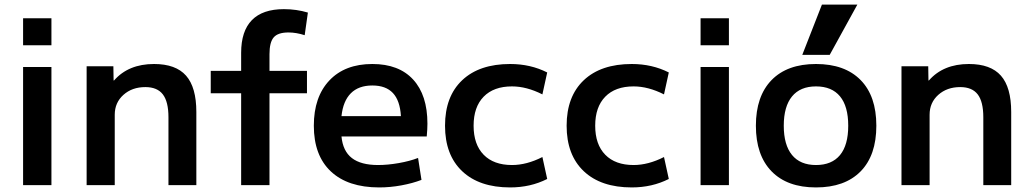

<svg xmlns="http://www.w3.org/2000/svg" viewBox="-20 -810 4503 840"><path d="M81 -730H205V-612H81ZM81 -517H205V0H81Z M359 -520H476L477 -458H479Q542 -530 654 -530Q749 -530 794 -479Q839 -428 839 -320V0H717V-297Q717 -365 692.5 -397Q668 -429 616 -429Q558 -429 520 -395Q482 -361 482 -308V0H359Z M1035 -402H902V-500H1035V-579Q1035 -674 1082 -722Q1129 -770 1222 -770Q1277 -770 1327 -755L1313 -656Q1276 -668 1242 -668Q1196 -668 1177.5 -646.5Q1159 -625 1159 -573V-500H1323V-402H1159V0H1035Z M1353 -260Q1353 -386 1421 -458Q1489 -530 1609 -530Q1725 -530 1787.5 -462Q1850 -394 1850 -269Q1850 -246 1847 -213H1474Q1480 -149 1519.5 -118.5Q1559 -88 1634 -88Q1676 -88 1724.5 -96.5Q1773 -105 1809 -119L1824 -23Q1785 -8 1736 1Q1687 10 1639 10Q1502 10 1427.5 -60Q1353 -130 1353 -260ZM1734 -302Q1730 -370 1699 -403Q1668 -436 1609 -436Q1549 -436 1515 -402Q1481 -368 1474 -302Z M1927 -260Q1927 -388 2002 -459Q2077 -530 2212 -530Q2301 -530 2374 -493L2353 -397Q2284 -432 2220 -432Q2140 -432 2096 -387Q2052 -342 2052 -260Q2052 -178 2096 -133Q2140 -88 2220 -88Q2284 -88 2353 -123L2374 -27Q2301 10 2212 10Q2077 10 2002 -61Q1927 -132 1927 -260Z M2459 -260Q2459 -388 2534 -459Q2609 -530 2744 -530Q2833 -530 2906 -493L2885 -397Q2816 -432 2752 -432Q2672 -432 2628 -387Q2584 -342 2584 -260Q2584 -178 2628 -133Q2672 -88 2752 -88Q2816 -88 2885 -123L2906 -27Q2833 10 2744 10Q2609 10 2534 -61Q2459 -132 2459 -260Z M3045 -730H3169V-612H3045ZM3045 -517H3169V0H3045Z M3287 -260Q3287 -389 3355.5 -459.5Q3424 -530 3550 -530Q3676 -530 3745 -460Q3814 -390 3814 -260Q3814 -130 3745 -60Q3676 10 3550 10Q3424 10 3355.5 -60.5Q3287 -131 3287 -260ZM3550 -88Q3619 -88 3655 -131.5Q3691 -175 3691 -260Q3691 -345 3655 -388.5Q3619 -432 3550 -432Q3481 -432 3445 -388Q3409 -344 3409 -260Q3409 -176 3445 -132Q3481 -88 3550 -88ZM3490 -570 3576 -790H3731L3610 -570Z M3924 -520H4041L4042 -458H4044Q4107 -530 4219 -530Q4314 -530 4359 -479Q4404 -428 4404 -320V0H4282V-297Q4282 -365 4257.5 -397Q4233 -429 4181 -429Q4123 -429 4085 -395Q4047 -361 4047 -308V0H3924Z"/></svg>

Font: Enso SemiBold
Style: Regular
Weight: 600
Designer: Coji Morishita
Foundry: UNDERFOREST DESIGN
Version: Version 1.000